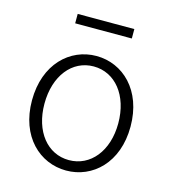

<svg xmlns="http://www.w3.org/2000/svg" viewBox="-109 -805 811 907"><g transform="rotate(15 297.0 -351.5)"><path d="M297 13C426 13 538 -89 538 -266C538 -444 426 -547 297 -547C168 -547 56 -444 56 -266C56 -89 168 13 297 13ZM297 -38C192 -38 117 -130 117 -266C117 -403 192 -496 297 -496C402 -496 478 -403 478 -266C478 -130 402 -38 297 -38ZM159 -670H436V-716H159Z"/></g></svg>

Font: Noto Sans HK Light
Style: Regular
Weight: 300
Designer: Ryoko NISHIZUKA 西塚涼子 (kana, bopomofo & ideographs); Paul D. Hunt (Latin, Greek & Cyrillic); Sandoll Communications 산돌커뮤니
Foundry: Adobe
Version: Version 2.004;hotconv 1.0.118;makeotfexe 2.5.65603